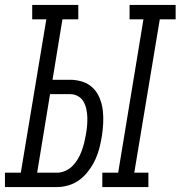

<svg xmlns="http://www.w3.org/2000/svg" viewBox="-60 -755 729 775"><path d="M353 0V-58H417L519 -677H463V-735H649V-677H585L482 -58H539V0ZM-40 0V-58H24L127 -677H70V-735H256V-677H192L152 -433H223Q249 -433 273.5 -425Q298 -417 315.5 -399.5Q333 -382 342.5 -358.5Q352 -335 355 -309Q358 -283 356.5 -256.5Q355 -230 351 -204Q347 -180 341 -156.5Q335 -133 324.5 -110.5Q314 -88 298.5 -67Q283 -46 263 -30.5Q243 -15 218.5 -7.5Q194 0 171 0ZM90 -58H171Q187 -58 204 -65.5Q221 -73 233.5 -86Q246 -99 255 -114.5Q264 -130 270 -146.5Q276 -163 280 -179.5Q284 -196 287 -213Q290 -230 291.5 -247.5Q293 -265 292.5 -281.5Q292 -298 288.5 -314.5Q285 -331 277 -345Q269 -359 254.5 -367Q240 -375 223 -375H142Z"/></svg>

Font: Iosevka Curly Slab LtExObl
Style: Regular
Weight: 300
Width: 7
Italic angle: -9°
Monospace: yes
Designer: Belleve Invis
Foundry: Belleve Invis
Version: Version 11.1.0; ttfautohint (v1.8.3)